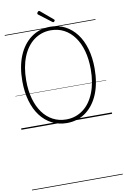

<svg xmlns="http://www.w3.org/2000/svg" viewBox="-238 -1802 1834 2832"><g transform="rotate(-10 679.5 -386.5)"><path d="M681 19Q558 19 458 -32.5Q358 -84 286.5 -178.5Q215 -273 176.5 -406Q138 -539 138 -703Q138 -812 155 -907.5Q172 -1003 205.5 -1083Q239 -1163 286.5 -1225.5Q334 -1288 394.5 -1332.5Q455 -1377 527 -1400Q599 -1423 681 -1423Q804 -1423 903 -1371.5Q1002 -1320 1073.5 -1225.5Q1145 -1131 1183 -998.5Q1221 -866 1221 -703Q1221 -594 1204 -498Q1187 -402 1154 -322Q1121 -242 1073.5 -179Q1026 -116 966 -71.5Q906 -27 834.5 -4Q763 19 681 19ZM681 -35Q754 -35 817.5 -56.5Q881 -78 935 -118.5Q989 -159 1031 -217.5Q1073 -276 1102.5 -350Q1132 -424 1147.5 -513Q1163 -602 1163 -703Q1163 -854 1129 -977Q1095 -1100 1031 -1188Q967 -1276 878.5 -1323Q790 -1370 681 -1370Q608 -1370 544 -1348.5Q480 -1327 426 -1286.5Q372 -1246 329.5 -1188Q287 -1130 257 -1055.5Q227 -981 211.5 -892.5Q196 -804 196 -703Q196 -551 230.5 -428Q265 -305 329 -217Q393 -129 482.5 -82Q572 -35 681 -35ZM739 -1481Q736 -1481 733 -1483Q730 -1485 725 -1488L536 -1632Q531 -1637 530 -1640Q529 -1643 529 -1647Q529 -1654 533.5 -1662Q538 -1670 545.5 -1675.5Q553 -1681 560 -1681Q565 -1681 568 -1678Q571 -1675 576 -1672L758 -1518Q763 -1514 763.5 -1511Q764 -1508 764 -1505Q764 -1498 755.5 -1489.5Q747 -1481 739 -1481ZM0 898H1359V908H0ZM0 -20H1359V0H0ZM0 -505H1359V-500H0ZM0 -1418H1359V-1408H0Z"/></g></svg>

Font: Playwrite FR Trad Guides
Style: Regular
Weight: 400
Designer: Veronika Burian, José Scaglione
Foundry: TypeTogether
Version: Version 1.003